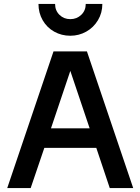

<svg xmlns="http://www.w3.org/2000/svg" viewBox="-20 -963 719 983"><path d="M425 -700 662 0H542L473 -206H207L137 0H17L254 -700ZM340 -865Q373 -865 396 -887Q419 -909 419 -943H504Q504 -897 481.5 -859.5Q459 -822 421.5 -801Q384 -780 340 -780Q295 -780 257.5 -801Q220 -822 198.5 -859.5Q177 -897 177 -943H262Q262 -909 284.5 -887Q307 -865 340 -865ZM340 -600 241 -306H439Z"/></svg>

Font: MedMera Sans Semibold
Style: Regular
Weight: 600
Designer: Kasper Nordkvist
Foundry: UNCUT.wtf
Version: Version 1.300